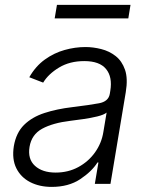

<svg xmlns="http://www.w3.org/2000/svg" viewBox="-20 -743 596 776"><path d="M188.9 12.4Q139.6 12.4 101.9 -6.9Q64.3 -26.3 46 -63Q27.7 -99.8 35.9 -152.3Q45.1 -206.3 77.2 -238.1Q109.4 -269.9 159.4 -286.2Q209.5 -302.6 272.4 -310Q342 -318.5 380.1 -325.6Q418.3 -332.7 423.7 -363.3L425.8 -376.1Q435 -431.8 408.7 -464Q382.5 -496.1 320.7 -496.1Q261.7 -496.1 218.6 -470Q175.4 -443.9 154.5 -409.1L98.4 -430.8Q123.9 -475.5 161.2 -502.3Q198.5 -529.1 241.1 -541Q283.7 -552.9 325.3 -552.9Q356.5 -552.9 389 -544.7Q421.5 -536.6 447.3 -516.5Q473 -496.4 485.3 -460.9Q497.5 -425.4 488.3 -370.4L426.5 0H363.3L377.8 -86.3H373.9Q351.2 -50.1 304.2 -18.8Q257.1 12.4 188.9 12.4ZM204.9 -45.5Q255.3 -45.5 296.3 -67.6Q337.4 -89.8 364 -127.1Q390.6 -164.4 397.7 -209.2L410.9 -288Q400.2 -279.1 373.6 -272.5Q346.9 -266 316.6 -261.7Q286.2 -257.5 263.8 -254.6Q193.2 -246.1 150.4 -222.7Q107.6 -199.2 99.4 -149.5Q91.3 -100.1 121.3 -72.8Q151.3 -45.5 204.9 -45.5ZM507.5 -723.4 498.6 -668.7H201L210.2 -723.4Z"/></svg>

Font: Inter UI Light
Style: Italic
Weight: 300
Italic angle: 9.39999°
Designer: Rasmus Andersson
Foundry: rsms
Version: 3.2;8d6f07862